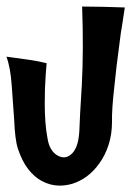

<svg xmlns="http://www.w3.org/2000/svg" viewBox="-28 -581 411 602"><path d="M363.3 -557.6Q363.3 -557.6 363.3 -557.6Q361.3 -544.9 356.4 -511.7Q350.6 -479.5 345.7 -437.5Q336.9 -374 330.1 -305.7Q322.3 -237.3 323.2 -199.2Q323.2 -160.2 312.5 -127Q301.8 -93.8 283.2 -68.4Q250 -21.5 199.2 -4.9Q178.7 1 159.2 1Q129.9 1 102.5 -13.7Q79.1 -26.4 59.6 -51.8Q41 -76.2 28.3 -114.3Q23.4 -128.9 20.5 -152.3Q17.6 -175.8 16.6 -203.1Q12.7 -255.9 8.8 -312.5Q4.9 -369.1 -7.8 -403.3Q-7.8 -403.3 13.7 -400.4Q35.2 -397.5 62.5 -393.6Q77.1 -391.6 91.8 -388.7Q106.4 -385.7 118.2 -382.8Q118.2 -382.8 115.2 -344.7Q112.3 -306.6 112.3 -255.9Q112.3 -227.5 114.3 -199.2Q116.2 -171.9 121.1 -146.5Q127 -109.4 150.4 -94.7Q173.8 -80.1 193.4 -95.7Q204.1 -103.5 211.9 -122.1Q218.8 -139.6 220.7 -168.9Q221.7 -205.1 228.5 -314.5Q234.4 -423.8 229.5 -560.5Q262.7 -560.5 296.9 -559.6Q330.1 -558.6 363.3 -557.6Z"/></svg>

Font: Urkiola
Style: Regular
Weight: 400
Designer: Eneko Palencia
Version: Version 1.0